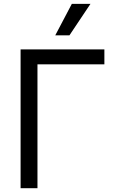

<svg xmlns="http://www.w3.org/2000/svg" viewBox="-20 -986 615 1006"><path d="M526.9 -727.1V-648.9H176.3V0H87.9V-727.1ZM269.5 -800.8 356.4 -965.8H454.1L343.8 -800.8Z"/></svg>

Font: Sahel VF Regular
Style: Regular
Weight: 400
Foundry: Saber Rastikerdar (saber.rastikerdar@gmail.com)
Version: Version 3.4.0